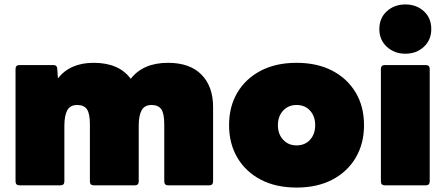

<svg xmlns="http://www.w3.org/2000/svg" viewBox="-20 -835 2006 865"><path d="M68 0Q50 0 50 -18V-524Q50 -542 68 -542H220Q237 -542 238 -525L241 -482Q296 -552 402 -552Q516 -552 569 -480Q625 -552 737 -552Q835 -552 887.5 -499Q940 -446 940 -353V-18Q940 0 922 0H738Q720 0 720 -18V-275Q720 -324 706.5 -343Q693 -362 663 -362Q631 -362 618 -338Q605 -314 605 -268V-18Q605 0 587 0H403Q385 0 385 -18V-275Q385 -324 371.5 -343Q358 -362 328 -362Q296 -362 283 -338Q270 -314 270 -268V-18Q270 0 252 0Z M1316 10Q1223 10 1155 -25.5Q1087 -61 1049.5 -124.5Q1012 -188 1012 -271Q1012 -355 1049.5 -418Q1087 -481 1155 -516.5Q1223 -552 1316 -552Q1409 -552 1477 -516.5Q1545 -481 1582.5 -418Q1620 -355 1620 -271Q1620 -188 1582.5 -124.5Q1545 -61 1477 -25.5Q1409 10 1316 10ZM1316 -180Q1354 -180 1377 -205.5Q1400 -231 1400 -271Q1400 -311 1377 -336.5Q1354 -362 1316 -362Q1279 -362 1255.5 -336.5Q1232 -311 1232 -271Q1232 -231 1255.5 -205.5Q1279 -180 1316 -180Z M1806 -593Q1757 -593 1723 -624Q1689 -655 1689 -704Q1689 -754 1723 -784.5Q1757 -815 1806 -815Q1856 -815 1889.5 -784.5Q1923 -754 1923 -704Q1923 -655 1889.5 -624Q1856 -593 1806 -593ZM1714 0Q1696 0 1696 -18V-524Q1696 -542 1714 -542H1898Q1916 -542 1916 -524V-18Q1916 0 1898 0Z"/></svg>

Font: LINE Seed Sans Heavy
Style: Regular
Weight: 900
Designer: LINE VX Design & Dalton Maag Ltd & Sandoll Inc
Foundry: Dalton Maag Ltd
Version: Version 1.003